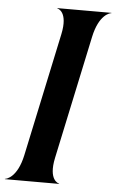

<svg xmlns="http://www.w3.org/2000/svg" viewBox="-70 -818 518 856"><g transform="rotate(5 189.0 -390.0)"><path d="M179.5 -666 62 -114C40.5 -13 -8.5 -1.5 -15 -1.5V0H227.5V-1.5C224.5 -1.5 178 -13 199.5 -114L317 -666C338.5 -767 387 -778.5 393.5 -778.5V-780H151.5V-778.5C154.5 -778.5 201 -767 179.5 -666Z"/></g></svg>

Font: Beautique Display
Style: Bold
Weight: 700
Italic angle: -12°
Designer: Nhat-Quang Ngo
Version: Version 1.100;Glyphs 3.2.3 (3260)